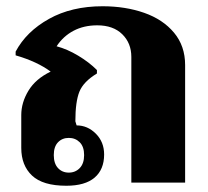

<svg xmlns="http://www.w3.org/2000/svg" viewBox="-20 -584 665 614"><path d="M48 -111V-216Q48 -256 71 -294Q94 -332 142 -355Q99 -387 30 -407V-419Q64 -483 136.5 -523.5Q209 -564 308 -564Q381 -564 441 -543Q501 -522 536.5 -479.5Q572 -437 572 -376V0H400V-402Q400 -446 371 -474.5Q342 -503 291 -503Q248 -503 215 -485.5Q182 -468 161 -436Q195 -427 230 -406Q265 -385 290 -360V-349Q247 -323 234 -291Q221 -259 221 -196Q222 -193 223 -189.5Q224 -186 225 -183Q260 -183 286.5 -156.5Q313 -130 313 -90Q313 -42 282.5 -16Q252 10 192 10Q117 10 82.5 -22.5Q48 -55 48 -111ZM249 -88Q249 -115 235 -129Q221 -143 200 -143Q179 -143 165.5 -129Q152 -115 152 -88Q152 -61 165.5 -46.5Q179 -32 200 -32Q221 -32 235 -46.5Q249 -61 249 -88Z"/></svg>

Font: Trirong ExtraBold
Style: Regular
Weight: 800
Designer: Katatrad Team
Foundry: CadsonDemak
Version: Version 1.001